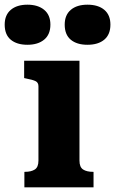

<svg xmlns="http://www.w3.org/2000/svg" viewBox="-70 -799 491 819"><path d="M47 -608Q2 -608 -24 -629.5Q-50 -651 -50 -694Q-50 -735 -24 -757Q2 -779 47 -779Q92 -779 118.5 -757Q145 -735 145 -694Q145 -652 118.5 -630Q92 -608 47 -608ZM303 -608Q258 -608 232 -629.5Q206 -651 206 -694Q206 -735 232 -757Q258 -779 303 -779Q349 -779 375 -757Q401 -735 401 -694Q401 -652 375 -630Q349 -608 303 -608ZM269 -540V-114Q269 -86 284.5 -76Q300 -66 327 -66H329V0H34V-66H36Q63 -66 78.5 -76Q94 -86 94 -114V-431Q94 -447 81.5 -453Q69 -459 42 -464L33 -466V-540Z"/></svg>

Font: Roboto Serif 20pt
Style: Bold
Weight: 700
Version: Version 1.008